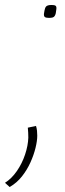

<svg xmlns="http://www.w3.org/2000/svg" viewBox="-89 -553 260 773"><path d="M23 -39 56 -46Q59 -36 60 -26.5Q61 -17 61 -7Q61 14 54 42.5Q47 71 33.5 101Q20 131 -0.5 157Q-21 183 -50 200L-69 183Q-42 166 -21 135.5Q0 105 12 69Q24 33 25 1Q25 -8 24.5 -18.5Q24 -29 23 -39ZM88 -498Q90 -512 92.5 -519.5Q95 -527 101 -530Q107 -533 118 -533Q130 -533 134.5 -530Q139 -527 138 -517Q137 -506 135.5 -499.5Q134 -493 131 -488.5Q128 -484 122.5 -482.5Q117 -481 108 -481Q96 -481 91.5 -484.5Q87 -488 88 -498Z"/></svg>

Font: Georama ExtraCondensed Thin ExtraLight
Style: Italic
Weight: 250
Italic angle: -9°
Version: Version 1.001